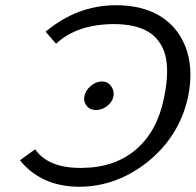

<svg xmlns="http://www.w3.org/2000/svg" viewBox="-20 -711 747 733"><path d="M426 -691Q580 -690 656 -591Q707 -521 707 -426Q707 -384 697 -337Q664 -191 545 -94Q425 2 281 2Q279 2 278 2Q137 0 56 -99L114 -141Q164 -70 286 -70Q290 -70 293 -70Q419 -71 500 -141Q581 -211 606 -337Q618 -394 618 -438Q618 -505 592 -544Q547 -619 414 -619Q412 -619 410 -619Q272 -617 194 -544L154 -590Q275 -691 423 -691Q425 -691 426 -691ZM302 -343Q306 -365 325.5 -382Q345 -399 367 -400Q368 -400 369 -400Q390 -400 402 -385Q414 -370 414 -353Q414 -348 413 -343Q409 -322 390 -307Q371 -292 349 -291Q348 -291 346 -291Q325 -291 313 -304.5Q301 -318 301 -334Q301 -338 302 -343Z"/></svg>

Font: New Athena Unicode
Style: Italic
Weight: 400
Designer: J. Rusten 1997; rev. by R. Hancock 2001, 2002, rev. by D. Mastronarde 2002-2019
Foundry: Society for Classical Studies (formerly American Philological Association)
Version: Version 5.008